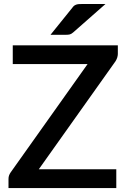

<svg xmlns="http://www.w3.org/2000/svg" viewBox="-20 -949 644 969"><path d="M574.7 -720.2V-676.3Q574.7 -668.5 571.3 -657.2Q567.4 -646.5 562.5 -639.2L175.8 -94.7H566.9V0H22.9V-45.9Q22.9 -56.2 25.9 -64Q28.8 -71.8 34.2 -79.6L421.9 -625.5H44.4V-720.2ZM392.1 -928.7H512.2L349.6 -785.6Q340.8 -777.8 332.5 -775.4Q325.2 -773.4 312.5 -773.4H234.9L345.2 -910.2Q348.6 -915.5 354 -919.9Q356.9 -922.4 363.8 -925.3Q368.7 -927.2 376.5 -928.2Q380.9 -928.7 392.1 -928.7Z"/></svg>

Font: Lato-SemiBold
Style: Regular
Weight: 500
Designer: Lukasz Dziedzic with Adam Twardoch and Botio Nikoltchev
Foundry: tyPoland Lukasz Dziedzic
Version: ""